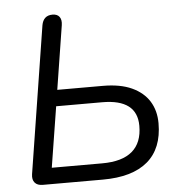

<svg xmlns="http://www.w3.org/2000/svg" viewBox="-51 -761 763 810"><g transform="rotate(-5 330.0 -356.0)"><path d="M97.7 0Q74.8 0 63.9 -12.9Q53 -25.7 56.4 -48.6L154.8 -670.7Q158.2 -690.6 169.6 -701.3Q181 -711.9 200.9 -711.9Q221.2 -711.9 230.4 -699.3Q239.6 -686.6 236.2 -664.3L193.4 -394H386Q459.7 -394 508.6 -371.6Q557.4 -349.2 582.1 -309.6Q606.7 -269.9 606.7 -216.5Q606.7 -109.7 541.9 -54.8Q477.1 0 352 0ZM141.7 -68.6H355.1Q439.9 -68.6 482.5 -104.8Q525.1 -140.9 525.1 -212.7Q525.1 -269.2 488.3 -297.3Q451.4 -325.4 377.5 -325.4H182.7Z"/></g></svg>

Font: Nunito ExtraLight
Style: Italic
Weight: 200
Italic angle: -9°
Designer: Vernon Adams
Foundry: Vernon Adams
Version: Version 3.602